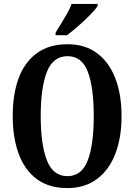

<svg xmlns="http://www.w3.org/2000/svg" viewBox="-20 -951 686 981"><path d="M324 10Q230 10 168 -36Q106 -82 75.5 -165Q45 -248 45 -359Q45 -470 75.5 -552Q106 -634 168.5 -679.5Q231 -725 325 -725Q414 -725 475.5 -679.5Q537 -634 569 -551.5Q601 -469 601 -358Q601 -247 569 -164.5Q537 -82 475 -36Q413 10 324 10ZM324 -51Q398 -51 428.5 -132Q459 -213 459 -358Q459 -503 429 -583.5Q399 -664 325 -664Q251 -664 219.5 -583.5Q188 -503 188 -358Q188 -213 219.5 -132Q251 -51 324 -51ZM264 -784Q284 -818 308.5 -857.5Q333 -897 346 -931H479V-921Q469 -904 441.5 -876Q414 -848 381.5 -819.5Q349 -791 322 -771H264Z"/></svg>

Font: Noto Serif Armenian ExtraCondensed
Style: Bold
Weight: 700
Width: 2
Designer: Monotype Design Team
Foundry: Monotype Imaging Inc.
Version: Version 2.008; ttfautohint (v1.8.4.7-5d5b)